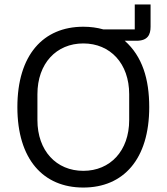

<svg xmlns="http://www.w3.org/2000/svg" viewBox="-20 -830 748 862"><path d="M585 -810V-698H444C416 -706 386 -710 354 -710C174 -710 58 -583 58 -349C58 -115 174 12 354 12C534 12 650 -115 650 -349C650 -475 619 -577 540 -647H593C643 -647 656 -674 656 -710V-810ZM354 -63C233 -63 148 -153 148 -291V-407C148 -545 233 -635 354 -635C475 -635 560 -545 560 -407V-291C560 -153 475 -63 354 -63Z"/></svg>

Font: LVC Sans
Style: Regular
Weight: 400
Designer: Mike Abbink, Paul van der Laan, Pieter van Rosmalen
Foundry: Bold Monday
Version: Version 3.0